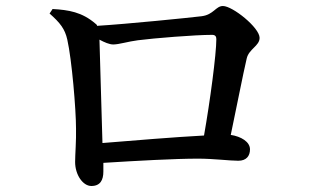

<svg xmlns="http://www.w3.org/2000/svg" viewBox="-20 -663 1040 639"><path d="M155 -633 145 -618C180 -587 196 -567 204 -531C219 -465 233 -299 233 -235C234 -196 230 -148 230 -124C230 -81 256 -44 284 -44C314 -44 324 -64 324 -92V-121C437 -128 562 -135 639 -135C691 -135 744 -128 773 -128C800 -128 812 -144 812 -166C812 -191 782 -209 748 -214C768 -309 789 -417 801 -468C808 -500 844 -510 844 -537C844 -571 754 -643 722 -643C698 -643 691 -614 651 -609C610 -604 402 -583 303 -577C303 -580 301 -582 298 -584C253 -623 208 -630 155 -633ZM311 -531C328 -522 344 -515 357 -515C376 -515 407 -525 439 -529C493 -536 629 -547 686 -547C696 -547 700 -542 700 -533C700 -483 679 -325 659 -212C564 -207 419 -195 321 -187Z"/></svg>

Font: Noto Serif CJK SC SemiBold
Style: Regular
Weight: 600
Designer: Ryoko NISHIZUKA 西塚涼子 (kana & ideographs); Frank Grießhammer (Latin, Greek & Cyrillic); Wenlong ZHANG 张文龙 (bopomofo); San
Foundry: Adobe
Version: Version 2.001;hotconv 1.1.0;makeotfexe 2.6.0